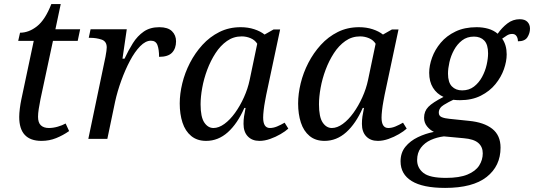

<svg xmlns="http://www.w3.org/2000/svg" viewBox="-20 -679 2612 939"><path d="M183 10Q74 10 74 -107Q74 -125 77 -148.5Q80 -172 84 -191L145 -479H69L78 -519Q121 -519 161 -550.5Q201 -582 231 -659H277L251 -536H372L360 -479H239L178 -194Q173 -169 169.5 -146.5Q166 -124 166 -108Q166 -79 180 -66Q194 -53 219 -53Q240 -53 262.5 -59.5Q285 -66 301 -75L318 -38Q288 -17 254.5 -3.5Q221 10 183 10Z M496 -402Q499 -416 500.5 -429.5Q502 -443 502 -447Q502 -477 476.5 -485.5Q451 -494 422 -494H414L423 -536H600L579 -392H589Q608 -433 630 -468Q652 -503 683 -524.5Q714 -546 759 -546Q801 -546 821 -526.5Q841 -507 841 -477Q841 -442 821.5 -421.5Q802 -401 758 -401Q758 -437 750 -458.5Q742 -480 718 -480Q692 -480 665.5 -453Q639 -426 615.5 -381.5Q592 -337 573 -284.5Q554 -232 543 -182L505 0H412Z M988 10Q944 10 915 -14Q886 -38 872.5 -79.5Q859 -121 859 -173Q859 -220 871.5 -271.5Q884 -323 909 -371.5Q934 -420 970 -459.5Q1006 -499 1053 -522.5Q1100 -546 1157 -546Q1193 -546 1223.5 -536Q1254 -526 1274 -510L1318 -535H1350L1282 -215Q1280 -204 1276 -183Q1272 -162 1269.5 -140Q1267 -118 1267 -104Q1267 -53 1300 -53Q1317 -53 1335 -60.5Q1353 -68 1372 -79L1390 -50Q1376 -37 1352 -23Q1328 -9 1301 0.5Q1274 10 1249 10Q1213 10 1192 -12Q1171 -34 1171 -73Q1171 -93 1173.5 -109.5Q1176 -126 1181 -151H1175Q1141 -74 1094 -32Q1047 10 988 10ZM1024 -53Q1050 -53 1077.5 -73Q1105 -93 1129.5 -127Q1154 -161 1173 -203Q1192 -245 1201 -288L1238 -465Q1227 -483 1206 -492Q1185 -501 1162 -501Q1122 -501 1090 -478.5Q1058 -456 1034 -419Q1010 -382 993.5 -338Q977 -294 969 -249.5Q961 -205 961 -169Q961 -107 979 -80Q997 -53 1024 -53Z M1567 10Q1523 10 1494 -14Q1465 -38 1451.5 -79.5Q1438 -121 1438 -173Q1438 -220 1450.5 -271.5Q1463 -323 1488 -371.5Q1513 -420 1549 -459.5Q1585 -499 1632 -522.5Q1679 -546 1736 -546Q1772 -546 1802.5 -536Q1833 -526 1853 -510L1897 -535H1929L1861 -215Q1859 -204 1855 -183Q1851 -162 1848.5 -140Q1846 -118 1846 -104Q1846 -53 1879 -53Q1896 -53 1914 -60.5Q1932 -68 1951 -79L1969 -50Q1955 -37 1931 -23Q1907 -9 1880 0.5Q1853 10 1828 10Q1792 10 1771 -12Q1750 -34 1750 -73Q1750 -93 1752.5 -109.5Q1755 -126 1760 -151H1754Q1720 -74 1673 -32Q1626 10 1567 10ZM1603 -53Q1629 -53 1656.5 -73Q1684 -93 1708.5 -127Q1733 -161 1752 -203Q1771 -245 1780 -288L1817 -465Q1806 -483 1785 -492Q1764 -501 1741 -501Q1701 -501 1669 -478.5Q1637 -456 1613 -419Q1589 -382 1572.5 -338Q1556 -294 1548 -249.5Q1540 -205 1540 -169Q1540 -107 1558 -80Q1576 -53 1603 -53Z M2157 240Q2048 240 1993.5 206.5Q1939 173 1939 110Q1939 68 1962.5 39Q1986 10 2023.5 -8Q2061 -26 2102 -34Q2083 -43 2068.5 -61Q2054 -79 2054 -103Q2054 -135 2075 -156.5Q2096 -178 2149 -205Q2116 -220 2097.5 -250Q2079 -280 2079 -323Q2079 -358 2093 -397Q2107 -436 2135.5 -470Q2164 -504 2208 -525Q2252 -546 2311 -546Q2341 -546 2367.5 -538.5Q2394 -531 2414 -514Q2434 -543 2461 -564Q2488 -585 2522 -585Q2547 -585 2559.5 -572Q2572 -559 2572 -539Q2572 -517 2559.5 -497Q2547 -477 2513 -477Q2513 -492 2506 -502.5Q2499 -513 2485 -513Q2471 -513 2459 -505.5Q2447 -498 2436 -490Q2458 -459 2458 -413Q2458 -379 2444.5 -340.5Q2431 -302 2403 -267.5Q2375 -233 2331.5 -211Q2288 -189 2229 -189Q2221 -189 2213 -189.5Q2205 -190 2197 -191Q2175 -181 2150.5 -166Q2126 -151 2126 -128Q2126 -112 2140.5 -106Q2155 -100 2177 -98L2273 -88Q2347 -81 2387.5 -49Q2428 -17 2428 43Q2428 133 2360 186.5Q2292 240 2157 240ZM2240 -237Q2274 -237 2298 -255.5Q2322 -274 2337.5 -302.5Q2353 -331 2360 -362Q2367 -393 2367 -418Q2367 -461 2348.5 -480.5Q2330 -500 2298 -500Q2264 -500 2240 -481.5Q2216 -463 2200.5 -434.5Q2185 -406 2178 -375Q2171 -344 2171 -319Q2171 -276 2190 -256.5Q2209 -237 2240 -237ZM2161 191Q2227 191 2266.5 174.5Q2306 158 2323.5 130.5Q2341 103 2341 71Q2341 39 2319 20Q2297 1 2248 -3L2151 -12Q2117 -8 2087 5.5Q2057 19 2038.5 43.5Q2020 68 2020 104Q2020 142 2050.5 166.5Q2081 191 2161 191Z"/></svg>

Font: NotoSerif-Italic
Style: Regular
Weight: 400
Italic angle: -12°
Designer: Monotype Design Team
Foundry: Monotype Imaging Inc.
Version: Version 2.007; ttfautohint (v1.8) -l 8 -r 50 -G 200 -x 14 -D